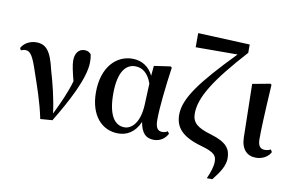

<svg xmlns="http://www.w3.org/2000/svg" viewBox="-100 -1013 2195 1431"><g transform="rotate(10 998.0 -298.0)"><path d="M242 10 333 3C427 -152 534 -348 534 -471C534 -496 533 -511 528 -531C514 -546 501 -553 479 -553C433 -553 408 -515 408 -462C408 -429 419 -380 437 -310C411 -220 375 -142 329 -47C314 -161 286 -271 259 -362C227 -503 189 -548 115 -548C69 -548 24 -526 2 -485L11 -469C21 -474 32 -477 46 -477C84 -477 106 -436 142 -326C176 -226 216 -117 242 10Z M832 15C894 15 956 -15 993 -100C1008 -18 1040 16 1103 16C1151 16 1189 -13 1206 -49L1194 -65C1182 -58 1171 -53 1154 -53C1119 -53 1102 -76 1102 -135C1102 -229 1120 -389 1141 -537L1131 -545L1007 -527L1000 -451C969 -516 913 -552 842 -552C719 -552 616 -449 616 -259C616 -86 706 15 832 15ZM997 -391 990 -227C983 -90 923 -38 870 -38C795 -38 745 -109 745 -270C745 -441 803 -500 872 -500C923 -500 970 -470 997 -391Z M1541 229H1583C1637 161 1668 111 1668 56C1668 -14 1637 -61 1517 -97C1405 -129 1369 -164 1369 -231C1369 -354 1461 -499 1683 -745V-808L1290 -825V-718L1607 -719C1363 -468 1256 -327 1256 -202C1256 -103 1314 -41 1461 0C1564 29 1578 54 1578 98C1578 134 1564 177 1541 229Z M1874 15C1930 15 1971 -16 1985 -47L1974 -65C1962 -59 1949 -54 1930 -54C1900 -54 1877 -70 1877 -126C1877 -197 1880 -288 1895 -541L1886 -547L1752 -522L1760 -119C1762 -29 1807 15 1874 15Z"/></g></svg>

Font: Noto Serif SC
Style: Bold
Weight: 700
Designer: Ryoko NISHIZUKA 西塚涼子 (kana & ideographs); Frank Grießhammer (Latin, Greek & Cyrillic); Wenlong ZHANG 张文龙 (bopomofo); San
Foundry: Adobe
Version: Version 2.001;hotconv 1.1.0;makeotfexe 2.6.0